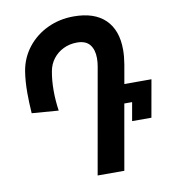

<svg xmlns="http://www.w3.org/2000/svg" viewBox="-82 -801 778 872"><g transform="rotate(-10 307.0 -365.0)"><path d="M387.5 -525.5Q387.5 -564.5 369 -587.8Q350.5 -611 310 -611Q276 -611 247.5 -597.2Q219 -583.5 200 -558.8Q181 -534 175.5 -502Q168 -461 168 -414.5Q168 -367.5 175 -321L52 -330.5Q48.5 -381 48.5 -424Q48.5 -480.5 56 -525.5Q66.5 -585.5 103.2 -632Q140 -678.5 195.2 -704.5Q250.5 -730.5 315.5 -730.5Q411 -730.5 461 -681.8Q511 -633 511 -543Q511 -512 505 -476L489.5 -388H614.5L584 -216H495L510 -301H474L421 0H298L384 -487Q387.5 -505 387.5 -525.5Z"/></g></svg>

Font: JuliaMono ExtraBold
Style: Italic
Weight: 800
Italic angle: -9°
Monospace: yes
Designer: cormullion
Foundry: corm
Version: Version 0.057; ttfautohint (v1.8.4)